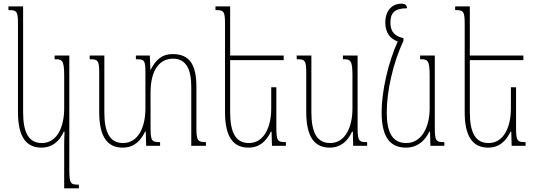

<svg xmlns="http://www.w3.org/2000/svg" viewBox="-20 -795 2919 1047"><path d="M330 232H410V212C365 212 358 207 358 131V-492H278V-472C319 -472 330 -468 330 -382V-203C330 -104 292 -15 208 -15C138 -15 106 -70 106 -183V-760H26V-740C70 -740 78 -735 78 -667V-184C78 -44 126 10 206 10C267 10 304 -26 328 -77H332C331 -55 330 -26 330 -4Z M1051 -96V-321C1051 -444 1013 -500 922 -500C859 -500 827 -464 802 -415H800L797 -492H721V-472C768 -472 773 -467 773 -397V-203C773 -104 735 -15 651 -15C581 -15 549 -70 549 -183V-492H469V-472C513 -472 521 -467 521 -399V-184C521 -44 569 10 649 10C710 10 747 -26 771 -77H775L777 0H853V-20C808 -20 801 -25 801 -101V-289C801 -423 856 -475 924 -475C996 -475 1023 -415 1023 -322V0H1103V-20C1060 -20 1051 -26 1051 -96Z M1487 -319H1459V-203C1459 -104 1421 -15 1337 -15C1267 -15 1235 -70 1235 -183V-467H1527V-492H1235V-760H1155V-740C1199 -740 1207 -735 1207 -667V-184C1207 -44 1255 10 1335 10C1396 10 1433 -26 1457 -77H1461L1463 0H1539V-20C1494 -20 1487 -25 1487 -101Z M1778 10C1839 10 1876 -26 1900 -77H1904L1906 0H1982V-20C1937 -20 1930 -25 1930 -101V-492H1850V-472C1891 -472 1902 -468 1902 -382V-203C1902 -104 1864 -15 1780 -15C1710 -15 1678 -70 1678 -183V-492H1598V-472C1642 -472 1650 -467 1650 -399V-184C1650 -44 1698 10 1778 10Z M2194 10C2255 10 2297 -26 2321 -77H2325L2327 0H2403V-20C2358 -20 2351 -25 2351 -101V-492H2271V-472C2312 -472 2323 -468 2323 -382V-203C2323 -104 2280 -15 2196 -15C2121 -15 2089 -70 2089 -183C2089 -298 2124 -455 2180 -572V-587C2135 -597 2109 -619 2109 -672C2109 -722 2129 -750 2200 -750C2198 -767 2190 -775 2169 -775C2118 -775 2081 -737 2081 -672C2081 -616 2109 -582 2149 -569C2096 -453 2061 -295 2061 -184C2061 -44 2109 10 2194 10Z M2794 -319H2766V-203C2766 -104 2728 -15 2644 -15C2574 -15 2542 -70 2542 -183V-467H2834V-492H2542V-760H2462V-740C2506 -740 2514 -735 2514 -667V-184C2514 -44 2562 10 2642 10C2703 10 2740 -26 2764 -77H2768L2770 0H2846V-20C2801 -20 2794 -25 2794 -101Z"/></svg>

Font: Noto Serif Armenian ExtraCondensed Thin
Style: Regular
Weight: 100
Width: 2
Designer: Monotype Design Team
Foundry: Monotype Imaging Inc.
Version: Version 2.008